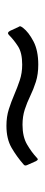

<svg xmlns="http://www.w3.org/2000/svg" viewBox="209 -673 139 597"><g transform="rotate(-90 278.5 -374.5)"><path d="M490 -372Q477 -355 448.5 -340Q420 -325 376 -325Q346 -325 322.5 -332.5Q299 -340 278.5 -350Q258 -360 236.5 -367Q215 -374 189 -374Q152 -374 128 -360Q104 -346 87 -330Q83 -326 81 -326.5Q79 -327 76 -332L64 -359Q60 -367 66 -371Q90 -392 117.5 -408Q145 -424 186 -424Q214 -424 237.5 -416.5Q261 -409 283 -399.5Q305 -390 327.5 -382.5Q350 -375 376 -375Q413 -375 433 -388Q453 -401 467 -415Q475 -424 481 -413L493 -387Q496 -383 495 -380Q494 -377 490 -372Z"/></g></svg>

Font: Libre Franklin Thin Light
Style: Regular
Weight: 300
Version: Version 3.000